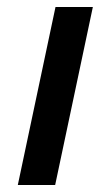

<svg xmlns="http://www.w3.org/2000/svg" viewBox="-20 -530 309 550"><path d="M31 0 139 -510H246L138 0Z"/></svg>

Font: Saira Thin Medium
Style: Italic
Weight: 500
Italic angle: -12°
Version: Version 1.101